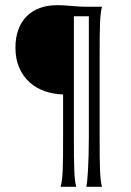

<svg xmlns="http://www.w3.org/2000/svg" viewBox="-20 -676 510 746"><path d="M376 -649.9V-647.9Q373 -637.7 371.3 -622.6Q369.6 -607.4 368.7 -585Q367.7 -562.5 367.4 -531.5Q367.2 -500.5 367.2 -459V-141.1Q367.2 -99.1 367.4 -68.4Q367.7 -37.6 368.7 -15.1Q369.6 7.3 371.3 22.5Q373 37.6 376 47.9V49.8H315.9V47.9Q316.9 44.4 318.6 28.3Q320.3 12.2 321.8 -13.2Q323.2 -38.6 324.2 -71.5Q325.2 -104.5 325.2 -141.1V-612.8H267.1V-141.1Q267.1 -99.1 267.3 -68.4Q267.6 -37.6 268.6 -15.1Q269.5 7.3 271.2 22.5Q272.9 37.6 275.9 47.9V49.8H215.8V47.9Q218.8 37.6 220.7 22.5Q222.7 7.3 223.6 -15.1Q224.6 -37.6 224.9 -68.4Q225.1 -99.1 225.1 -141.1V-309.1Q187.5 -310.1 153.8 -321.8Q120.1 -333.5 95 -356.2Q69.8 -378.9 54.9 -412.6Q40 -446.3 40 -491.2Q40 -530.3 51.3 -560.8Q62.5 -591.3 83.5 -612.5Q104.5 -633.8 134.3 -644.8Q164.1 -655.8 201.2 -655.8Q220.2 -655.8 233.6 -654.8Q247.1 -653.8 261 -652.6Q274.9 -651.4 293 -650.4Q311 -649.4 338.9 -649.9Z"/></svg>

Font: Marcellus
Style: Regular
Weight: 400
Designer: Astigmatic (AOETI)
Foundry: Astigmatic (AOETI)
Version: Version 1.000